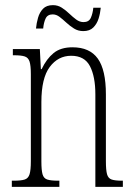

<svg xmlns="http://www.w3.org/2000/svg" viewBox="-20 -727 522 747"><path d="M26 0V-24H34Q62 -24 76 -28.5Q90 -33 95 -49Q100 -65 100 -100V-438Q100 -472 95 -487.5Q90 -503 76 -507.5Q62 -512 35 -512H30V-536H135L139 -458H142Q161 -498 188.5 -520.5Q216 -543 262 -543Q329 -543 360.5 -499Q392 -455 392 -360V-100Q392 -65 396.5 -49Q401 -33 414.5 -28.5Q428 -24 454 -24H458V0H351V-360Q351 -429 330 -469.5Q309 -510 257 -510Q206 -510 173.5 -466.5Q141 -423 141 -330V-99Q141 -65 145.5 -49Q150 -33 164 -28.5Q178 -24 205 -24H211V0ZM304 -606Q284 -606 268 -616Q252 -626 238 -639Q224 -652 211.5 -661.5Q199 -671 185 -671Q165 -671 157.5 -655Q150 -639 148 -616H120Q122 -637 128 -658Q134 -679 147.5 -693Q161 -707 186 -707Q205 -707 220.5 -697Q236 -687 249.5 -674Q263 -661 276.5 -651Q290 -641 305 -641Q326 -641 333.5 -658Q341 -675 343 -697H372Q370 -675 363.5 -654.5Q357 -634 343 -620Q329 -606 304 -606Z"/></svg>

Font: Noto Serif Bengali ExtraCondensed ExtraLight
Style: Regular
Weight: 200
Width: 2
Designer: Juan Bruce, Universal Thirst, Indian Type Foundry and the Monotype Design Team.
Foundry: Monotype Imaging Inc.
Version: Version 2.003; ttfautohint (v1.8.4.7-5d5b)